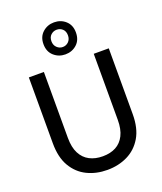

<svg xmlns="http://www.w3.org/2000/svg" viewBox="-174 -1080 1011 1201"><g transform="rotate(-20 332.0 -479.0)"><path d="M331 12Q257 12 197 -17.5Q137 -47 101.5 -107.5Q66 -168 66 -262V-700H166V-261Q166 -198 187 -157.5Q208 -117 245.5 -97.5Q283 -78 333 -78Q384 -78 420.5 -97.5Q457 -117 477.5 -157.5Q498 -198 498 -261V-700H598V-262Q598 -168 562 -107.5Q526 -47 465.5 -17.5Q405 12 331 12ZM331 -757Q287 -757 255 -785.5Q223 -814 223 -864Q223 -913 255 -941.5Q287 -970 331 -970Q376 -970 407.5 -941.5Q439 -913 439 -864Q439 -814 407.5 -785.5Q376 -757 331 -757ZM331 -806Q354 -806 370 -822Q386 -838 386 -864Q386 -891 370 -906Q354 -921 331 -921Q309 -921 292.5 -906Q276 -891 276 -864Q276 -838 292.5 -822Q309 -806 331 -806Z"/></g></svg>

Font: DM Sans 12pt Medium
Style: Regular
Weight: 500
Version: Version 4.004;gftools[0.9.30]